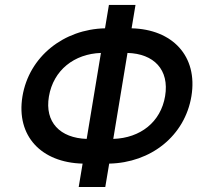

<svg xmlns="http://www.w3.org/2000/svg" viewBox="-20 -747 823 767"><path d="M521.3 -727.3H415.1L399.5 -633.9C235.4 -630.3 95.9 -521.7 69.6 -361.5C44 -203.5 144.9 -97.7 310 -93.4L294.4 0H400.6L416.2 -93.4C582.7 -96.9 718.4 -203.8 744.7 -362.9C771 -523.1 668.7 -630 505.7 -633.9ZM175.4 -361.5C193.2 -467 277 -532 383.2 -535.5L326.3 -192.1C220.2 -195.7 158 -258.5 175.4 -361.5ZM432.5 -192.1 489.3 -535.5C594.1 -532.7 657.3 -469.1 639.6 -362.9C622.2 -259.6 541.2 -195.7 432.5 -192.1Z"/></svg>

Font: Magic Ui Pro Medium
Style: Italic
Weight: 500
Italic angle: -9.39999°
Designer: Stefan Endress, Andreas Faust
Version: Version 1.000;FEAKit 1.0